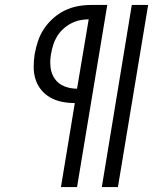

<svg xmlns="http://www.w3.org/2000/svg" viewBox="-20 -755 640 775"><path d="M391 0 512 -735H578L456 0ZM226 0 282 -339Q256 -339 230.5 -344Q205 -349 183.5 -361Q162 -373 146.5 -392Q131 -411 123.5 -434.5Q116 -458 116 -484.5Q116 -511 120 -537Q125 -564 133.5 -589.5Q142 -615 157.5 -638.5Q173 -662 195 -681.5Q217 -701 242 -713Q267 -725 294 -730Q321 -735 347 -735H413L291 0ZM291 -397 338 -677Q319 -677 301 -673Q283 -669 266 -660Q249 -651 234.5 -637.5Q220 -624 210 -607.5Q200 -591 194.5 -573Q189 -555 186 -537Q181 -510 184 -483.5Q187 -457 201.5 -436.5Q216 -416 240 -406.5Q264 -397 291 -397Z"/></svg>

Font: Iosevka Curly Light Extended
Style: Italic
Weight: 300
Width: 7
Italic angle: -9°
Monospace: yes
Designer: Belleve Invis
Foundry: Belleve Invis
Version: Version 11.1.0; ttfautohint (v1.8.3)